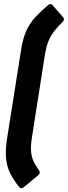

<svg xmlns="http://www.w3.org/2000/svg" viewBox="-20 -764 344 972"><path d="M77 183Q52 151 34.5 119Q17 87 11.5 45Q6 3 15 -58L87 -513Q97 -575 115.5 -613Q134 -651 161 -679.5Q188 -708 221 -736Q236 -750 246 -738L301 -675Q305 -671 303.5 -664.5Q302 -658 297 -653Q274 -631 256.5 -609Q239 -587 227 -559.5Q215 -532 208 -491L141 -64Q135 -23 137.5 5Q140 33 151 55Q162 77 178 99Q186 112 175 122L100 184Q95 189 88 188.5Q81 188 77 183Z"/></svg>

Font: Sofia Sans Condensed Black
Style: Italic
Weight: 900
Italic angle: -9°
Version: Version 4.100